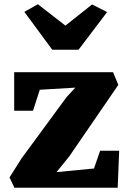

<svg xmlns="http://www.w3.org/2000/svg" viewBox="-20 -887 602 907"><path d="M25 0ZM539 -486 307 -148 247 -74 424 -91 453 -175H543L536 0H48L25 -49L82 -139L295 -429L336 -473L168 -463L136 -364H47V-546H514ZM159 -867 289 -766 415 -866 486 -830 351 -652H227L95 -831Z"/></svg>

Font: Martel Heavy
Style: Regular
Weight: 900
Designer: Dan Reynolds
Foundry: Dan Reynolds
Version: Version 1.001; ttfautohint (v1.1) -l 5 -r 5 -G 72 -x 0 -D la